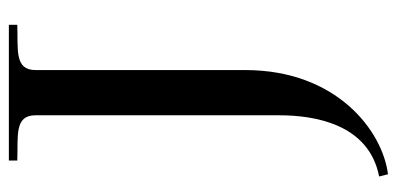

<svg xmlns="http://www.w3.org/2000/svg" viewBox="-251 -491 895 433"><g transform="rotate(-90 196.5 -274.5)"><path d="M15 133 20 153C117 141 255 38 255 -169V-642C255 -690 302 -681 357 -683V-702H51V-683C106 -681 153 -690 153 -642V-92C153 -14 134 110 15 133Z"/></g></svg>

Font: Ortica Linear
Style: Regular
Weight: 400
Designer: Benedetta Bovani
Foundry: Collletttivo
Version: Version 2.000;Glyphs 3.1.2 (3151)